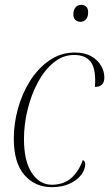

<svg xmlns="http://www.w3.org/2000/svg" viewBox="-20 -763 451 793"><path d="M193 10Q125 10 81 -40Q37 -90 37 -191Q37 -252 54 -314Q71 -376 104 -428.5Q137 -481 184 -513.5Q231 -546 289 -546Q330 -546 357 -530.5Q384 -515 397.5 -491.5Q411 -468 411 -443Q411 -404 372 -404Q373 -411 373 -419.5Q373 -428 373 -437Q372 -490 350 -513Q328 -536 286 -536Q240 -536 202 -505Q164 -474 136.5 -423Q109 -372 94 -310.5Q79 -249 79 -189Q79 -97 111.5 -48.5Q144 0 194 0Q242 0 273.5 -27Q305 -54 322 -102Q332 -97 332 -85Q332 -63 315.5 -41Q299 -19 268 -4.5Q237 10 193 10ZM312 -673Q300 -673 291.5 -680.5Q283 -688 283 -704Q283 -722 292 -732.5Q301 -743 316 -743Q328 -743 336 -735.5Q344 -728 344 -712Q344 -692 334.5 -682.5Q325 -673 312 -673Z"/></svg>

Font: Noto Serif Display SemiCondensed ExtraLight
Style: Italic
Weight: 200
Width: 4
Italic angle: -12°
Designer: Monotype Design Team
Foundry: Monotype Imaging Inc.
Version: Version 2.009